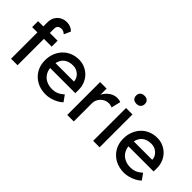

<svg xmlns="http://www.w3.org/2000/svg" viewBox="19 -1465 2169 2169"><g transform="rotate(45 1103.0 -380.5)"><path d="M127 -584Q127 -629 147 -664Q167 -699 202 -719Q237 -739 283 -739Q315 -739 343 -727Q371 -715 388 -695L353 -616Q340 -628 324.5 -635.5Q309 -643 295 -643Q274 -643 259.5 -636.5Q245 -630 238 -616.5Q231 -603 231 -584V0H179Q166 0 153 0Q140 0 127 0ZM43 -421V-516H355V-421Z M410 -257Q410 -319 430 -370Q450 -421 485.5 -458.5Q521 -496 570.5 -516.5Q620 -537 678 -537Q729 -537 773 -517.5Q817 -498 849.5 -464Q882 -430 899.5 -383.5Q917 -337 916 -282L915 -238H486L463 -320H826L811 -303V-327Q808 -360 789 -386Q770 -412 741 -427Q712 -442 678 -442Q624 -442 587 -421.5Q550 -401 531 -361.5Q512 -322 512 -264Q512 -209 535 -168.5Q558 -128 600 -106Q642 -84 697 -84Q736 -84 769.5 -97Q803 -110 842 -144L894 -71Q870 -47 835.5 -29Q801 -11 762.5 -0.5Q724 10 687 10Q606 10 543.5 -24.5Q481 -59 445.5 -119Q410 -179 410 -257Z M1025 0V-525H1129V-360L1119 -400Q1130 -438 1156.5 -469Q1183 -500 1217.5 -518Q1252 -536 1289 -536Q1306 -536 1321.5 -533Q1337 -530 1346 -526L1319 -414Q1307 -419 1292.5 -422.5Q1278 -426 1264 -426Q1237 -426 1212.5 -415.5Q1188 -405 1169.5 -386.5Q1151 -368 1140 -343.5Q1129 -319 1129 -290V0Z M1439 0V-525H1542V0ZM1420 -706Q1420 -735 1438.5 -753Q1457 -771 1489 -771Q1522 -771 1540 -754Q1558 -737 1558 -706Q1558 -677 1539.5 -659Q1521 -641 1489 -641Q1456 -641 1438 -658Q1420 -675 1420 -706Z M1661 -257Q1661 -319 1681 -370Q1701 -421 1736.5 -458.5Q1772 -496 1821.5 -516.5Q1871 -537 1929 -537Q1980 -537 2024 -517.5Q2068 -498 2100.5 -464Q2133 -430 2150.5 -383.5Q2168 -337 2167 -282L2166 -238H1737L1714 -320H2077L2062 -303V-327Q2059 -360 2040 -386Q2021 -412 1992 -427Q1963 -442 1929 -442Q1875 -442 1838 -421.5Q1801 -401 1782 -361.5Q1763 -322 1763 -264Q1763 -209 1786 -168.5Q1809 -128 1851 -106Q1893 -84 1948 -84Q1987 -84 2020.5 -97Q2054 -110 2093 -144L2145 -71Q2121 -47 2086.5 -29Q2052 -11 2013.5 -0.5Q1975 10 1938 10Q1857 10 1794.5 -24.5Q1732 -59 1696.5 -119Q1661 -179 1661 -257Z"/></g></svg>

Font: Our Lexend
Style: Regular
Weight: 400
Designer: Bonnie Shaver-Troup, Thomas Jockin
Foundry: Lexend
Version: Version 1.007